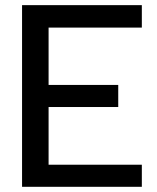

<svg xmlns="http://www.w3.org/2000/svg" viewBox="-20 -719 606 739"><path d="M64.9 0V-699.2H525.9V-612.8H167V-392.1H435.1V-307.1H167V-85H525.9V0Z"/></svg>

Font: Prompt
Style: Regular
Weight: 400
Designer: Katatrad Team
Foundry: CadsonDemak
Version: Version 1.000;PS 001.000;hotconv 1.0.88;makeotf.lib2.5.64775